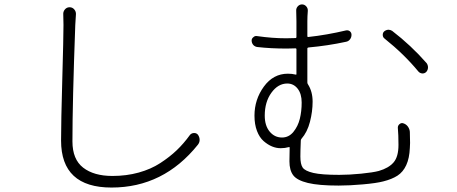

<svg xmlns="http://www.w3.org/2000/svg" viewBox="-20 -800 2040 858"><path d="M262.7 -735.4Q261.7 -748 270 -757.8Q278.3 -767.6 291 -767.6Q303.7 -767.6 312 -757.8Q320.3 -748 319.3 -735.4Q317.4 -714.8 316.4 -688.5Q303.7 -342.8 303.7 -168Q303.7 -87.9 351.6 -50.8Q399.4 -13.7 482.4 -13.7Q544.9 -13.7 599.6 -28.8Q654.3 -43.9 696.3 -71.3Q738.3 -98.6 769.5 -128.4Q800.8 -158.2 829.1 -197.3Q835.9 -205.1 846.7 -205.6Q857.4 -206.1 864.3 -198.2Q872.1 -187.5 872.1 -174.8Q872.1 -163.1 864.3 -153.3Q710.9 38.1 478.5 38.1Q252.9 38.1 252.9 -171.9Q252.9 -253.9 258.3 -444.3Q263.7 -634.8 263.7 -688.5Q263.7 -716.8 262.7 -735.4Z M1163.1 -283.2Q1163.1 -238.3 1185.1 -211.9Q1207 -185.5 1240.2 -185.5Q1270.5 -185.5 1291 -210.4Q1311.5 -235.4 1319.8 -269Q1328.1 -302.7 1328.1 -341.8Q1328.1 -380.9 1310.1 -403.8Q1292 -426.8 1263.7 -426.8Q1222.7 -426.8 1192.9 -385.7Q1163.1 -344.7 1163.1 -283.2ZM1757.8 -229.5Q1757.8 -239.3 1765.6 -245.6Q1773.4 -252 1782.2 -249Q1794.9 -245.1 1802.7 -234.4Q1810.5 -223.6 1811.5 -210.9Q1812.5 -184.6 1812.5 -161.1Q1812.5 -149.4 1811.5 -138.7Q1809.6 -92.8 1795.4 -62Q1781.2 -31.2 1756.3 -15.1Q1731.4 1 1692.4 10.7Q1662.1 18.6 1602.1 23.9Q1542 29.3 1493.2 29.3Q1404.3 29.3 1356 17.6Q1307.6 5.9 1290.5 -16.6Q1273.4 -39.1 1273.4 -79.1Q1273.4 -103.5 1274.4 -139.6Q1275.4 -143.6 1270.5 -142.6Q1253.9 -137.7 1234.4 -137.7Q1214.8 -137.7 1195.8 -145.5Q1176.8 -153.3 1158.2 -169.4Q1139.6 -185.5 1128.4 -214.8Q1117.2 -244.1 1117.2 -283.2Q1117.2 -355.5 1159.2 -413.1Q1201.2 -470.7 1266.6 -470.7Q1285.2 -470.7 1300.8 -466.8Q1304.7 -464.8 1304.7 -469.7V-580.1Q1304.7 -584 1300.8 -584Q1287.1 -583 1261.7 -583Q1189.5 -583 1130.9 -589.8Q1120.1 -590.8 1112.3 -598.6Q1104.5 -607.4 1104.5 -619.1Q1104.5 -627.9 1112.3 -633.8Q1119.1 -640.6 1128.9 -638.7Q1197.3 -628.9 1258.8 -628.9Q1286.1 -628.9 1300.8 -629.9Q1304.7 -629.9 1304.7 -634.8V-705.1Q1304.7 -731.4 1303.7 -751Q1302.7 -762.7 1310.5 -771.5Q1318.4 -780.3 1329.6 -780.3Q1340.8 -780.3 1348.6 -771.5Q1356.4 -762.7 1355.5 -751Q1353.5 -726.6 1353.5 -705.1V-638.7Q1353.5 -633.8 1358.4 -634.8Q1439.5 -643.6 1526.4 -664.1Q1536.1 -666 1543.5 -660.2Q1550.8 -654.3 1550.8 -644.5Q1550.8 -632.8 1543.9 -624Q1537.1 -615.2 1526.4 -613.3Q1445.3 -595.7 1358.4 -587.9Q1353.5 -586.9 1353.5 -583V-431.6Q1353.5 -426.8 1356.4 -422.9Q1377 -390.6 1377 -345.7Q1377 -301.8 1365.2 -255.9Q1353.5 -210 1327.1 -179.7Q1324.2 -175.8 1324.2 -171.9Q1322.3 -126 1322.3 -100.6Q1322.3 -66.4 1332.5 -51.3Q1342.8 -36.1 1379.9 -27.3Q1417 -18.6 1496.1 -18.6Q1540 -18.6 1593.8 -23.9Q1647.5 -29.3 1672.9 -36.1Q1716.8 -48.8 1738.8 -74.2Q1760.7 -99.6 1760.7 -152.3Q1760.7 -198.2 1757.8 -229.5ZM1698.2 -627.9Q1690.4 -633.8 1690.4 -644.5Q1690.4 -653.3 1696.3 -659.2Q1704.1 -666 1713.9 -667Q1714.8 -667 1716.8 -667Q1724.6 -667 1732.4 -662.1Q1816.4 -597.7 1886.7 -517.6Q1892.6 -508.8 1892.6 -499Q1892.6 -487.3 1884.8 -478.5Q1877.9 -471.7 1868.2 -471.7Q1868.2 -471.7 1867.2 -471.7Q1856.4 -472.7 1849.6 -480.5Q1786.1 -557.6 1698.2 -627.9Z"/></svg>

Font: Gen Jyuu Gothic L Monospace Light
Style: Regular
Weight: 300
Designer: [Source Han Sans]
Ryoko NISHIZUKA  (kana & ideographs); Paul D. Hunt (Latin, Greek & Cyrillic); Wenlong ZHANG  (bopomofo
Version: Version 1.002.20150607